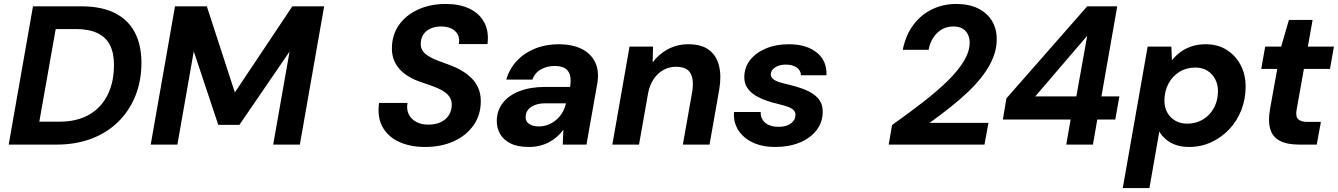

<svg xmlns="http://www.w3.org/2000/svg" viewBox="-20 -732 6775 972"><path d="M24 0 147 -700H390Q496 -700 563.5 -665Q631 -630 663.5 -566Q696 -502 696 -415Q696 -323 665.5 -247Q635 -171 578.5 -115.5Q522 -60 443 -30Q364 0 267 0ZM179 -116H280Q369 -116 430.5 -151Q492 -186 524.5 -251Q557 -316 557 -403Q557 -465 536 -505Q515 -545 472 -565Q429 -585 363 -585H262Z M743 0 866 -700H1027L1169 -264L1460 -700H1621L1498 0H1363L1446 -471L1192 -100H1085L961 -472L878 0Z M2132 12Q2056 12 2000 -14Q1944 -40 1916.5 -89.5Q1889 -139 1899 -211H2043Q2037 -178 2049.5 -153Q2062 -128 2088 -114.5Q2114 -101 2148 -101Q2185 -101 2212 -114Q2239 -127 2253 -150Q2267 -173 2267 -203Q2267 -223 2257.5 -238.5Q2248 -254 2232 -265.5Q2216 -277 2195 -286Q2174 -295 2150 -303Q2126 -311 2101 -320Q2035 -344 1999.5 -386Q1964 -428 1964 -486Q1964 -554 1999 -604.5Q2034 -655 2096 -683.5Q2158 -712 2237 -712Q2306 -712 2356 -688.5Q2406 -665 2431 -619.5Q2456 -574 2448 -509H2303Q2308 -537 2297.5 -557Q2287 -577 2265 -587.5Q2243 -598 2214 -598Q2182 -598 2158.5 -587Q2135 -576 2122.5 -556Q2110 -536 2110 -510Q2110 -493 2117 -479.5Q2124 -466 2137.5 -456Q2151 -446 2169 -437Q2187 -428 2208.5 -420.5Q2230 -413 2254 -404Q2287 -392 2315.5 -375.5Q2344 -359 2366.5 -337Q2389 -315 2401.5 -286Q2414 -257 2414 -220Q2414 -150 2377.5 -98Q2341 -46 2277.5 -17Q2214 12 2132 12Z M2658 12Q2601 12 2565.5 -5.5Q2530 -23 2512.5 -52.5Q2495 -82 2495 -119Q2495 -172 2525.5 -211Q2556 -250 2611 -271Q2666 -292 2741 -292H2866Q2872 -328 2865.5 -351.5Q2859 -375 2840 -386.5Q2821 -398 2787 -398Q2750 -398 2719 -381Q2688 -364 2675 -329H2543Q2559 -384 2596.5 -424Q2634 -464 2688.5 -486Q2743 -508 2807 -508Q2878 -508 2925.5 -484Q2973 -460 2994 -414.5Q3015 -369 3003 -305L2949 0H2829L2832 -75Q2818 -56 2800 -40Q2782 -24 2760.5 -12.5Q2739 -1 2713 5.5Q2687 12 2658 12ZM2708 -92Q2734 -92 2757 -101.5Q2780 -111 2798 -127Q2816 -143 2828 -164Q2840 -185 2845 -209H2742Q2711 -209 2688.5 -200.5Q2666 -192 2653.5 -176.5Q2641 -161 2641 -139Q2641 -116 2659.5 -104Q2678 -92 2708 -92Z M3080 0 3167 -496H3286L3284 -416Q3315 -458 3361.5 -483Q3408 -508 3465 -508Q3531 -508 3569 -479.5Q3607 -451 3620 -399.5Q3633 -348 3621 -278L3572 0H3437L3484 -266Q3494 -327 3476 -360.5Q3458 -394 3402 -394Q3368 -394 3339 -378Q3310 -362 3289.5 -332Q3269 -302 3261 -260L3215 0Z M3905 12Q3837 12 3789 -11.5Q3741 -35 3716.5 -75Q3692 -115 3696 -165H3831Q3830 -143 3840.5 -126Q3851 -109 3871.5 -99.5Q3892 -90 3922 -90Q3949 -90 3967.5 -98Q3986 -106 3996.5 -119.5Q4007 -133 4007 -151Q4007 -166 3996 -176Q3985 -186 3965.5 -192.5Q3946 -199 3922 -205Q3890 -212 3859 -223Q3828 -234 3803 -249.5Q3778 -265 3763 -287.5Q3748 -310 3748 -341Q3748 -390 3777 -427.5Q3806 -465 3857 -486.5Q3908 -508 3973 -508Q4063 -508 4115 -466Q4167 -424 4164 -351H4035Q4034 -376 4013 -390.5Q3992 -405 3958 -405Q3925 -405 3903.5 -390.5Q3882 -376 3882 -355Q3882 -342 3894 -332Q3906 -322 3927 -315.5Q3948 -309 3976 -303Q4012 -294 4042.5 -283Q4073 -272 4096 -256.5Q4119 -241 4132 -219.5Q4145 -198 4145 -167Q4145 -113 4113.5 -72.5Q4082 -32 4028 -10Q3974 12 3905 12Z M4479 0 4496 -99Q4582 -160 4654 -216Q4726 -272 4778.5 -323.5Q4831 -375 4860 -423.5Q4889 -472 4889 -517Q4889 -538 4880.5 -556.5Q4872 -575 4854 -586.5Q4836 -598 4806 -598Q4772 -598 4746 -582Q4720 -566 4703.5 -539.5Q4687 -513 4681 -480H4550Q4566 -556 4605 -607.5Q4644 -659 4700 -685.5Q4756 -712 4821 -712Q4886 -712 4932 -689Q4978 -666 5002 -626Q5026 -586 5026 -534Q5026 -486 5008 -441Q4990 -396 4957.5 -352.5Q4925 -309 4882 -268Q4839 -227 4789 -187.5Q4739 -148 4686 -110H4984L4964 0Z M5378 0 5400 -127H5057L5075 -234L5484 -700H5636L5556 -244H5647L5626 -127H5535L5513 0ZM5221 -244H5429L5484 -551Z M5664 220 5790 -496H5910L5913 -427Q5932 -451 5957.5 -469.5Q5983 -488 6014.5 -498Q6046 -508 6084 -508Q6145 -508 6190 -479.5Q6235 -451 6260.5 -403Q6286 -355 6286 -293Q6286 -231 6264.5 -175.5Q6243 -120 6203.5 -78Q6164 -36 6112 -12Q6060 12 5999 12Q5963 12 5933.5 2Q5904 -8 5883 -26Q5862 -44 5849 -66L5799 220ZM5991 -106Q6035 -106 6070.5 -127.5Q6106 -149 6126 -186.5Q6146 -224 6146 -271Q6146 -304 6132 -331Q6118 -358 6092.5 -374Q6067 -390 6031 -390Q5986 -390 5950.5 -368Q5915 -346 5895 -308Q5875 -270 5875 -222Q5875 -188 5889.5 -162Q5904 -136 5930 -121Q5956 -106 5991 -106Z M6557 0Q6495 0 6458.5 -19.5Q6422 -39 6410.5 -79Q6399 -119 6409 -177L6446 -383H6365L6385 -496H6466L6505 -631H6625L6601 -496H6733L6713 -383H6581L6544 -176Q6538 -141 6552.5 -128Q6567 -115 6598 -115H6667L6646 0Z"/></svg>

Font: DM Sans 24pt
Style: Bold Italic
Weight: 700
Italic angle: -10°
Designer: Colophon Foundry, Jonny Pinhorn
Foundry: Colophon Foundry
Version: Version 4.004;gftools[0.9.30]